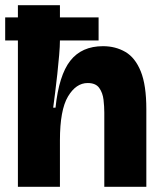

<svg xmlns="http://www.w3.org/2000/svg" viewBox="-24 -720 615 740"><path d="M45 0V-564H-4V-653H45V-700H207V-653H356V-564H207Q207 -542 204 -507.5Q201 -473 197 -435.5Q193 -398 188.5 -363Q184 -328 181 -305H190Q203 -430 247 -486Q291 -542 373 -542Q421 -542 459 -520Q497 -498 518.5 -445Q540 -392 540 -299V0H378V-286Q378 -309 375 -335.5Q372 -362 358.5 -381Q345 -400 314 -400Q269 -400 238 -348Q207 -296 207 -179V0Z"/></svg>

Font: Bricolage Grotesque 48pt ExtraBold
Style: Regular
Weight: 800
Designer: Mathieu Triay
Foundry: Atelier Triay
Version: Version 1.000; ttfautohint (v1.8.4.7-5d5b);gftools[0.9.32]